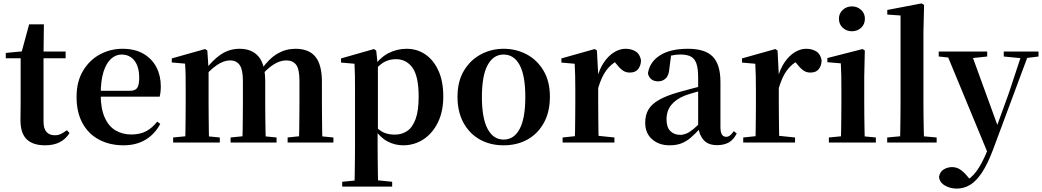

<svg xmlns="http://www.w3.org/2000/svg" viewBox="-20 -839 6134 1130"><path d="M169.4 -496.1V-535.7H366.2V-496.1ZM245.1 16.2Q173.7 16.2 137.1 -19.3Q100.5 -54.8 100.5 -131.7Q100.5 -159.8 101 -182.4Q101.5 -205 101.5 -234.7V-496.1H14V-527.5L123.7 -538L105.1 -525.2L151.5 -695.8H238.3L236.2 -519.3V-508.7V-123.8Q236.2 -81.6 253.7 -62.3Q271.2 -43 302.3 -43Q322.4 -43 338 -50.4Q353.7 -57.9 373.7 -72.5L389.2 -56Q367.7 -21.1 332.3 -2.5Q296.9 16.2 245.1 16.2Z M707.2 16.2Q626.8 16.2 564.2 -16.5Q501.6 -49.1 466.1 -113Q430.6 -176.9 430.6 -268.8Q430.6 -358.8 468.6 -422.2Q506.5 -485.7 568.2 -518.8Q629.9 -551.9 700.4 -551.9Q774.1 -551.9 824.5 -522.5Q874.8 -493.1 900.6 -443.2Q926.4 -393.3 926.4 -330.9Q926.4 -296.1 919.7 -270.2H489.1V-304.6H744.4Q776.5 -304.6 787.9 -322.2Q799.3 -339.8 799.3 -380.4Q799.3 -446.3 771.2 -482.2Q743.1 -518 695.1 -518Q661.7 -518 633.6 -492.9Q605.6 -467.8 589.1 -416Q572.7 -364.1 572.7 -282.7Q572.7 -200.5 595.9 -148.2Q619 -95.8 659.8 -71.7Q700.5 -47.5 752.4 -47.5Q805.4 -47.5 841.9 -67.7Q878.3 -87.9 905.2 -123.2L923.1 -109.9Q891.6 -49.8 836.7 -16.8Q781.7 16.2 707.2 16.2Z M999 0V-29.9L1104.6 -40.2H1167.7L1273.6 -29.9V0ZM1069.2 0Q1070.9 -25.5 1071.4 -67.4Q1071.9 -109.4 1072.4 -154.8Q1072.9 -200.3 1072.9 -234.8V-311.2Q1072.9 -360.7 1072.4 -394.1Q1071.9 -427.5 1069.2 -464.5L991.1 -471.4V-495.2L1187.2 -550.4L1200.2 -541.7L1207.6 -431V-428V-234.8Q1207.6 -200.3 1208.1 -154.8Q1208.6 -109.4 1209.1 -67.4Q1209.6 -25.5 1210.6 0ZM1337.1 0V-29.9L1439.5 -40.2H1503.6L1607.8 -29.9V0ZM1405.9 0Q1407.6 -25.5 1408.1 -66.9Q1408.6 -108.4 1409.1 -153.8Q1409.6 -199.3 1409.6 -234.8V-362.5Q1409.6 -428.5 1390.7 -456Q1371.7 -483.5 1334.4 -483.5Q1297.1 -483.5 1256.6 -455.9Q1216.1 -428.3 1176.2 -379.4L1171 -425.7H1187.3Q1231.5 -486.3 1280.8 -519.1Q1330.1 -551.9 1390.1 -551.9Q1463.1 -551.9 1502 -505.8Q1540.9 -459.6 1540.9 -360.5V-234.8Q1540.9 -199.3 1541.4 -153.8Q1541.9 -108.4 1542.7 -66.9Q1543.6 -25.5 1544.6 0ZM1672.8 0V-29.9L1770.8 -40.2H1836.8L1942.3 -29.9V0ZM1739.1 0Q1740.4 -25.5 1740.9 -66.9Q1741.4 -108.4 1741.9 -153.8Q1742.4 -199.3 1742.4 -234.8V-362.5Q1742.4 -432 1722.9 -457.7Q1703.5 -483.5 1665.1 -483.5Q1628.1 -483.5 1589.4 -459Q1550.7 -434.5 1508 -382.8L1501.1 -433.9H1520.7Q1566.1 -496.4 1614.5 -524.2Q1663 -551.9 1718.9 -551.9Q1797.8 -551.9 1836.2 -505.2Q1874.6 -458.4 1874.6 -357V-234.8Q1874.6 -199.3 1875.1 -153.8Q1875.6 -108.4 1876.1 -66.9Q1876.6 -25.5 1877.6 0Z M1993.9 259.3V230.8L2103 220.1H2182.4L2288.1 230.8V259.3ZM2066.4 259.3Q2067.4 217.3 2067.9 174.2Q2068.4 131 2068.9 89.9Q2069.4 48.8 2069.4 13.8V-308.7Q2069.4 -358.5 2068.9 -393Q2068.4 -427.5 2066.4 -463.8L1987.2 -470.7V-495.2L2181.2 -550.4L2194.2 -540.9L2202.8 -460.8L2204.1 -455V-75.6L2202.4 -63V13Q2202.4 47.8 2202.9 89.3Q2203.4 130.8 2203.9 174Q2204.4 217.3 2205.4 259.3ZM2352.1 16.2Q2304 16.2 2260.7 -6.7Q2217.4 -29.6 2181.3 -82.3H2169.1L2187.6 -97.8Q2215.5 -67.8 2242.5 -57.3Q2269.6 -46.7 2304.1 -46.7Q2344.7 -46.7 2376.3 -67.9Q2407.8 -89.1 2425.9 -138.2Q2444 -187.4 2444 -270.1Q2444 -389.4 2407.9 -440.1Q2371.8 -490.8 2309.6 -490.8Q2278.3 -490.8 2248.4 -477.5Q2218.5 -464.2 2181 -421.1L2166.1 -437.5H2174.5Q2212.3 -497.6 2263.7 -524.8Q2315.1 -551.9 2372.6 -551.9Q2434.4 -551.9 2482.9 -519.1Q2531.5 -486.2 2560.2 -423.5Q2588.9 -360.9 2588.9 -271.4Q2588.9 -182.3 2557 -117.9Q2525.1 -53.5 2471.7 -18.6Q2418.3 16.2 2352.1 16.2Z M2944 16.2Q2864.7 16.2 2803.5 -18.3Q2742.3 -52.8 2707.5 -117Q2672.6 -181.2 2672.6 -269.8Q2672.6 -359.1 2709.8 -422Q2747 -484.9 2808.9 -518.4Q2870.8 -551.9 2944 -551.9Q3018.1 -551.9 3080.1 -518.8Q3142 -485.6 3179.2 -422.7Q3216.4 -359.8 3216.4 -269.8Q3216.4 -180.5 3181 -116.3Q3145.6 -52 3084.4 -17.9Q3023.2 16.2 2944 16.2ZM2944 -17.5Q3005 -17.5 3038.4 -80.1Q3071.7 -142.6 3071.7 -268.1Q3071.7 -394.2 3038.4 -456.1Q3005 -518 2944 -518Q2883.7 -518 2850 -456.1Q2816.2 -394.2 2816.2 -268.1Q2816.2 -142.6 2850 -80.1Q2883.7 -17.5 2944 -17.5Z M3291.2 0V-29.9L3399.3 -41.2H3485.8L3596.2 -29.9V0ZM3362.2 0Q3363.9 -25.5 3364.4 -67.4Q3364.9 -109.4 3365.4 -154.8Q3365.9 -200.3 3365.9 -234.8V-310.2Q3365.9 -360.7 3365 -394.1Q3364.2 -427.5 3362.2 -463.8L3284.1 -470.7V-495.2L3480.2 -550.4L3493.2 -541.7L3500.6 -398.7V-397.7V-234.8Q3500.6 -200.3 3501.1 -154.8Q3501.6 -109.4 3502.1 -67.4Q3502.6 -25.5 3503.6 0ZM3500.4 -320.2 3467.3 -380.9H3494.4Q3509 -435.6 3535.6 -473.9Q3562.3 -512.2 3595.4 -532.1Q3628.5 -551.9 3661.6 -551.9Q3695.2 -551.9 3720.4 -536.8Q3745.7 -521.7 3752.7 -484.5Q3751.9 -453.2 3736.2 -432.6Q3720.4 -411.9 3686.2 -411.9Q3661.5 -411.9 3643.2 -425.8Q3625 -439.6 3605.8 -464.4L3582.8 -490.9L3619.4 -485.1Q3576.5 -463.1 3548.2 -424.7Q3519.9 -386.2 3500.4 -320.2Z M3920.6 16.2Q3858.2 16.2 3817.8 -19.4Q3777.3 -54.9 3777.3 -117.6Q3777.3 -161.2 3796 -193.6Q3814.7 -226.1 3859.1 -251.5Q3903.6 -277 3979.4 -297.9Q4018.8 -309.4 4068.4 -322Q4118 -334.6 4158 -344.4V-318.9Q4118 -308.9 4078 -297.6Q4037.9 -286.4 4011.1 -276.7Q3957.3 -254.9 3930.1 -220.6Q3902.8 -186.4 3902.8 -135.9Q3902.8 -90.4 3925.1 -67.9Q3947.3 -45.3 3984 -45.3Q4000.3 -45.3 4018.7 -52.6Q4037.1 -59.9 4061.4 -79.7Q4085.8 -99.4 4119.3 -135.5L4134.8 -82.4H4099.7Q4070.6 -50.6 4045.2 -28.7Q4019.7 -6.8 3990.4 4.7Q3961 16.2 3920.6 16.2ZM4200.1 15.2Q4148.6 15.2 4121.9 -14.2Q4095.2 -43.6 4088.9 -94V-96.5V-381.4Q4088.9 -434.7 4078.8 -464.5Q4068.7 -494.3 4045.6 -506.3Q4022.5 -518.3 3984 -518.3Q3958.4 -518.3 3931.3 -512.2Q3904.2 -506.1 3867.8 -491.2L3930.1 -516.3L3919.9 -439.2Q3917.3 -395.9 3898.6 -378Q3879.8 -360.2 3854.3 -360.2Q3805.1 -360.2 3793.2 -406.5Q3802.9 -473.5 3863.4 -512.7Q3923.9 -551.9 4029.1 -551.9Q4129.4 -551.9 4174.7 -505.9Q4220.1 -459.8 4220.1 -356.2V-94.8Q4220.1 -60.3 4228.8 -47Q4237.6 -33.8 4253.7 -33.8Q4265.3 -33.8 4275.3 -40.9Q4285.3 -48.1 4298.7 -67.2L4315.9 -53.4Q4298 -17.5 4270.2 -1.1Q4242.4 15.2 4200.1 15.2Z M4354.2 0V-29.9L4462.3 -41.2H4548.8L4659.2 -29.9V0ZM4425.2 0Q4426.9 -25.5 4427.4 -67.4Q4427.9 -109.4 4428.4 -154.8Q4428.9 -200.3 4428.9 -234.8V-310.2Q4428.9 -360.7 4428 -394.1Q4427.2 -427.5 4425.2 -463.8L4347.1 -470.7V-495.2L4543.2 -550.4L4556.2 -541.7L4563.6 -398.7V-397.7V-234.8Q4563.6 -200.3 4564.1 -154.8Q4564.6 -109.4 4565.1 -67.4Q4565.6 -25.5 4566.6 0ZM4563.4 -320.2 4530.3 -380.9H4557.4Q4572 -435.6 4598.6 -473.9Q4625.3 -512.2 4658.4 -532.1Q4691.5 -551.9 4724.6 -551.9Q4758.2 -551.9 4783.4 -536.8Q4808.7 -521.7 4815.7 -484.5Q4814.9 -453.2 4799.2 -432.6Q4783.4 -411.9 4749.2 -411.9Q4724.5 -411.9 4706.2 -425.8Q4688 -439.6 4668.8 -464.4L4645.8 -490.9L4682.4 -485.1Q4639.5 -463.1 4611.2 -424.7Q4582.9 -386.2 4563.4 -320.2Z M4858.2 0V-29.9L4964.8 -40.2H5026.8L5134.8 -29.9V0ZM4928.6 0Q4929.6 -25.5 4930.3 -67.4Q4930.9 -109.4 4931.4 -154.8Q4931.9 -200.3 4931.9 -234.8V-308Q4931.9 -358.3 4931.3 -394.3Q4930.6 -430.4 4928.6 -466.2L4849.5 -472.9V-497.4L5057.1 -550.4L5069.8 -541.7L5066.4 -387.9V-234.8Q5066.4 -200.3 5066.9 -154.8Q5067.4 -109.4 5068.2 -67.4Q5069.1 -25.5 5070.1 0ZM4993.8 -655Q4962.6 -655 4940 -675.4Q4917.5 -695.9 4917.5 -728.8Q4917.5 -760.3 4940 -780.9Q4962.6 -801.4 4993.8 -801.4Q5025.5 -801.4 5047.9 -780.9Q5070.3 -760.3 5070.3 -728.8Q5070.3 -695.9 5047.9 -675.4Q5025.5 -655 4993.8 -655Z M5201.5 0V-29.9L5313.2 -40.2H5376L5492.6 -29.9V0ZM5277.1 0Q5278.1 -35.1 5278.6 -75.2Q5279.1 -115.3 5279.6 -156.4Q5280.1 -197.6 5280.1 -234.8V-747.8L5202 -753.3V-780.3L5403.6 -819L5418.6 -810L5414.8 -650.9V-234.8Q5414.8 -197.6 5415.3 -156.4Q5415.8 -115.3 5416.7 -75.2Q5417.6 -35.1 5418.6 0Z M5610.5 271Q5571.5 271 5540.2 252.3Q5508.8 233.6 5506.6 201.1Q5511.8 171.7 5534.3 158.1Q5556.8 144.5 5583.1 144.5Q5609.6 144.5 5630.5 158.4Q5651.4 172.4 5669.6 194L5699.7 229.9L5664.6 252.4L5645.4 235.4Q5693.2 214.9 5726.7 169.1Q5760.3 123.3 5791 46.7L5821.1 -25.6L5830 -49.7L5917.1 -289.9L5998.4 -535.7H6039.3L5824 42.9Q5792.1 127.2 5758.7 177.4Q5725.2 227.6 5689 249.3Q5652.7 271 5610.5 271ZM5797.7 72.2 5546.1 -535.7H5692.5L5852.1 -97.3L5858.1 -86.2ZM5504.7 -506.5V-535.7H5790V-506.5L5691.7 -495.8H5605.6ZM5887.5 -506.5V-535.7H6092.1V-506.5L6010.4 -496.1H5992.8Z"/></svg>

Font: Noto Serif KR
Style: Regular
Weight: 200
Designer: Ryoko NISHIZUKA 西塚涼子 (kana & ideographs); Frank Grießhammer (Latin, Greek & Cyrillic); Wenlong ZHANG 张文龙 (bopomofo); San
Foundry: Adobe
Version: Version 2.001;hotconv 1.1.0;makeotfexe 2.6.0